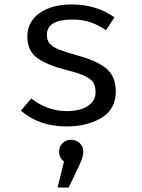

<svg xmlns="http://www.w3.org/2000/svg" viewBox="-20 -558 640 864"><path d="M410 -142Q410 -168 401 -184.5Q392 -201 365 -214.5Q338 -228 283 -242Q191 -265 147 -297.5Q103 -330 103 -394Q103 -460 158 -499Q213 -538 303 -538Q413 -538 495 -480L457 -422Q424 -445 388 -457.5Q352 -470 305 -470Q191 -470 191 -401Q191 -377 203.5 -362Q216 -347 244.5 -335.5Q273 -324 330 -308Q416 -285 458.5 -249.5Q501 -214 501 -146Q501 -67 437 -28Q373 11 280 11Q156 11 74 -60L121 -115Q153 -89 194 -73.5Q235 -58 280 -58Q340 -58 375 -81Q410 -104 410 -142ZM355 124Q355 145 340 179L289 286H239L268 169Q246 152 246 124Q246 101 261.5 86Q277 71 300 71Q323 71 339 86.5Q355 102 355 124Z"/></svg>

Font: Fira Mono
Style: Regular
Weight: 400
Designer: Carrois Corporate & Edenspiekermann AG
Foundry: Carrois Corporate GbR & Edenspiekermann AG
Version: Version 3.206